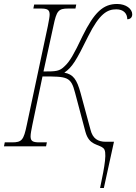

<svg xmlns="http://www.w3.org/2000/svg" viewBox="-42 -737 686 967"><path d="M462 210H481L532 -23H491C451 -23 425 -39 414 -83L364 -268C345 -338 326 -363 282 -371C322 -399 341 -430 402 -554C460 -670 499 -690 544 -690C580 -690 599 -669 599 -640C613 -640 624 -648 624 -665C624 -692 593 -717 548 -717C478 -717 433 -676 373 -554C330 -463 309 -427 284 -404C258 -378 241 -377 177 -377L227 -606C243 -683 252 -694 302 -694H338L342 -714H130L126 -694H162C195 -694 208 -689 208 -664C208 -653 205 -637 199 -606L93 -108C77 -31 68 -20 18 -20H-18L-22 0H190L194 -20H158C125 -20 112 -25 112 -50C112 -64 116 -82 121 -108L172 -352C298 -352 315 -351 336 -270L388 -74C407 -3 453 -13 478 9C499 24 486 96 462 210Z"/></svg>

Font: Noto Serif SemiCondensed Thin
Style: Italic
Weight: 100
Width: 4
Italic angle: -12°
Designer: Monotype Design Team
Foundry: Monotype Imaging Inc.
Version: Version 2.013